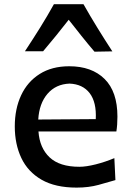

<svg xmlns="http://www.w3.org/2000/svg" viewBox="-20 -854 606 887"><path d="M334 12.7Q235.4 12.7 172.1 -23.7Q108.9 -60.1 78.6 -124Q48.3 -188 48.3 -270Q48.3 -351.1 77.6 -413.8Q106.9 -476.6 163.3 -512.2Q219.7 -547.9 299.8 -547.9Q403.8 -547.9 463.1 -489.3Q522.5 -430.7 522.5 -315.4Q522.5 -276.4 517.6 -246.6H157.7Q163.1 -170.4 209.2 -127Q255.4 -83.5 346.7 -83.5Q377.9 -83.5 422.4 -94.7Q466.8 -106 508.3 -123.5L513.2 -22Q480.5 -12.2 435.1 0.2Q389.6 12.7 334 12.7ZM422.4 -303.7Q426.3 -381.8 394.3 -423.6Q362.3 -465.3 301.3 -467.8Q237.8 -465.3 199.5 -420.7Q161.1 -376 156.7 -301.8ZM416.5 -615.2Q385.7 -651.4 356 -688.5Q326.2 -725.6 297.4 -762.7Q269 -726.6 239.5 -689.9Q210 -653.3 179.2 -617.2H95.2Q131.3 -671.9 165.3 -726.3Q199.2 -780.8 229 -834.5H365.7Q396 -780.8 429.7 -726.1Q463.4 -671.4 499 -616.7Z"/></svg>

Font: Pinar DS4-Medium
Style: Regular
Weight: 500
Designer: Amin Abedi
Version: Version 2.000